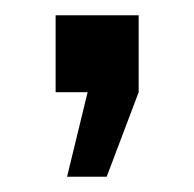

<svg xmlns="http://www.w3.org/2000/svg" viewBox="-20 -121 255 252"><path d="M53 0H95L68 111H120L162 0V-101H53Z"/></svg>

Font: Hermeneus One
Style: Regular
Weight: 400
Designer: Rodrigo Fuenzalida, Pablo Impallari
Foundry: Pablo Impallari, Rodrigo Fuenzalida
Version: Version 1.002